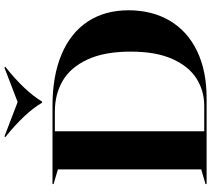

<svg xmlns="http://www.w3.org/2000/svg" viewBox="-64 -910 974 887"><g transform="rotate(-90 423.5 -467.0)"><path d="M16 -5 84 -25V-687L16 -707V-712H378Q516 -712 615.5 -670Q715 -628 767 -549Q819 -470 819 -361Q819 -252 771 -170.5Q723 -89 631.5 -44.5Q540 0 413 0H16ZM378 -11Q446 -11 502.5 -46Q559 -81 593.5 -157Q628 -233 628 -351Q628 -472 591.5 -550.5Q555 -629 493 -665Q431 -701 352 -701H260V-11ZM233 -930 236 -934 395 -873 554 -934 558 -930Q446 -841 397 -760H392Q347 -838 233 -930Z"/></g></svg>

Font: Nyght Serif Bold
Style: Regular
Weight: 700
Designer: Maksym Kobuzan
Version: Version 0.410